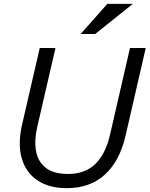

<svg xmlns="http://www.w3.org/2000/svg" viewBox="-20 -970 779 1000"><path d="M328 10Q235 10 174.5 -31Q114 -72 93 -146.5Q72 -221 95 -321L187 -720H269L174 -309Q158 -240 167.5 -184.5Q177 -129 217.5 -96.5Q258 -64 335 -64Q423 -64 476.5 -116Q530 -168 553 -268L657 -720H739L634 -263Q603 -130 525.5 -60Q448 10 328 10ZM476 -793H400L539 -950H672Z"/></svg>

Font: Instrument Sans
Style: Italic
Weight: 400
Italic angle: -13°
Designer: Rodrigo Fuenzalida
Foundry: fragTYPE
Version: Version 1.000;gftools[0.9.28]